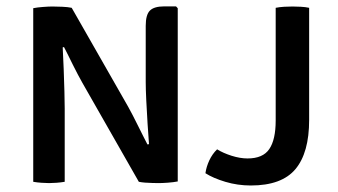

<svg xmlns="http://www.w3.org/2000/svg" viewBox="-20 -570 1061 602"><path d="M84.2 -544.3Q96.9 -546.9 114.8 -548.2Q132.6 -549.6 144.4 -549.6Q157.3 -549.6 175.1 -548.8Q192.8 -548.1 204.8 -545.5L184.3 -423.2L176.6 -421.5Q178.3 -391 179.7 -353.3Q181 -315.6 182 -282.1Q182.9 -248.5 182.9 -229.9V0Q169.5 2.2 157 3.1Q144.4 4.1 133.8 4.1Q123.6 4.1 110.3 3.1Q96.9 2.2 84.2 0ZM238.6 -309.8Q232.2 -321 224.4 -335.8Q216.6 -350.6 208.7 -366.4Q200.9 -382.1 193.6 -397Q186.2 -411.8 180.3 -423.2L142.9 -465.6L204.8 -545.5L381.9 -235.2Q388.3 -224 396.2 -208.5Q404.1 -193.1 412.5 -176.2Q420.9 -159.4 428.7 -143.8Q436.6 -128.1 442.5 -116.7L480.6 -76.3L415.3 0ZM537.3 -544.2V-1.1Q523.9 1.5 506.4 2.8Q488.9 4.1 476.9 4.1Q468.5 4.1 457.1 3.7Q445.8 3.4 434.6 2.6Q423.4 1.7 415.3 0L439.5 -116.7L447.2 -118Q445.2 -144.9 442.7 -182.3Q440.3 -219.7 438.6 -255.4Q436.9 -291.1 436.9 -312.7V-488.9Q436.9 -523.9 450.1 -536.9Q463.2 -550 495.2 -550H531.9ZM660.7 -101.8Q679.6 -90.1 706.2 -81.6Q732.8 -73.2 756.1 -73.2Q804.3 -73.2 824.3 -102.6Q844.4 -132 844.4 -192.2V-545.5Q856.3 -547.9 871.1 -548.8Q885.9 -549.6 897.4 -549.6Q909.3 -549.6 923.4 -548.8Q937.5 -548.1 949.3 -545.5V-194Q949.3 -91.1 906.4 -39.8Q863.5 11.6 766.3 11.6Q725.1 11.6 686.6 0.1Q648.1 -11.5 624.1 -26.9Q626.9 -46.9 636.3 -67.2Q645.8 -87.4 660.7 -101.8Z"/></svg>

Font: Signika SC
Style: Regular
Weight: 300
Designer: Anna Giedryś
Foundry: Anna Giedryś
Version: Version 2.000